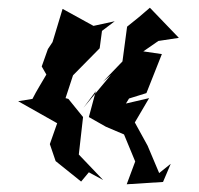

<svg xmlns="http://www.w3.org/2000/svg" viewBox="-20 -511 516 497"><path d="M149 -255 169 -316 238 -386 244 -431 277 -456 222 -444 142 -488 116 -402 104 -384 88 -339 100 -318C88 -297 75 -277 64 -255L27 -249L128 -192L109 -138L124 -94L190 -41L210 -65L247 -45L184 -111L195 -208L157 -255L123 -264C132 -261 140 -257 149 -255ZM314 -256 359 -270 399 -371 351 -378 390 -405 443 -413 368 -491 340 -467 309 -442 297 -352 246 -299 267 -317 196 -232 228 -275 210 -208 254 -183 301 -163 330 -93 308 -34 402 -40 422 -87 392 -63 362 -134 329 -194 366 -257 306 -243Z"/></svg>

Font: Asimov Aggro
Style: Condensed
Weight: 500
Designer: Google
Version: Version 2.000980; 2014